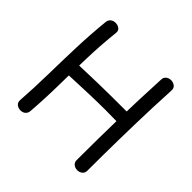

<svg xmlns="http://www.w3.org/2000/svg" viewBox="-198 -967 1172 1172"><g transform="rotate(45 387.5 -381.0)"><path d="M110 -741Q112 -761 125 -771.5Q138 -782 157 -782Q176 -782 190 -771.5Q204 -761 202 -741Q189 -624 185.5 -506Q182 -388 180.5 -270.5Q179 -153 170 -34Q169 -21 163 -12Q157 -3 147 2Q137 7 124 7Q105 7 91 -4Q77 -15 78 -35Q86 -153 88 -270Q90 -387 94 -504.5Q98 -622 110 -741ZM155 -352Q144 -352 134.5 -357.5Q125 -363 119.5 -373.5Q114 -384 114 -398Q114 -421 127.5 -429.5Q141 -438 156 -439Q212 -441 258.5 -442.5Q305 -444 354 -445Q403 -446 463.5 -446.5Q524 -447 606 -447Q623 -447 635 -436Q647 -425 647 -408Q647 -386 637.5 -376Q628 -366 613.5 -363.5Q599 -361 583 -361Q542 -362 486 -362Q430 -362 349.5 -359.5Q269 -357 155 -352ZM598 -732Q598 -752 611.5 -763Q625 -774 644 -774Q663 -774 677 -763Q691 -752 690 -732Q688 -694 686.5 -655.5Q685 -617 683 -578Q678 -439 675.5 -300Q673 -161 673 -21Q673 -2 659.5 9Q646 20 627 20Q608 20 594.5 9Q581 -2 581 -21Q581 -200 585 -377.5Q589 -555 598 -732Z"/></g></svg>

Font: Playpen Sans Hebrew
Style: Regular
Weight: 400
Designer: Tom Grace, Laura Meseguer, Veronika Burian, José Scaglione
Foundry: TypeTogether
Version: Version 2.000